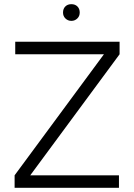

<svg xmlns="http://www.w3.org/2000/svg" viewBox="-20 -900 642 920"><path d="M362 -840Q362 -858 351 -869Q340 -880 322 -880Q304 -880 293 -869Q282 -858 282 -840Q282 -823 293 -812Q305 -800 322 -800Q339 -800 351 -812Q362 -823 362 -840ZM50 0H550V-60H125L553 -640V-700H53V-640H478L50 -60Z"/></svg>

Font: Unageo
Style: Light
Weight: 300
Designer: Richard Sepsi
Foundry: Richard Sepsi
Version: Version 2.000